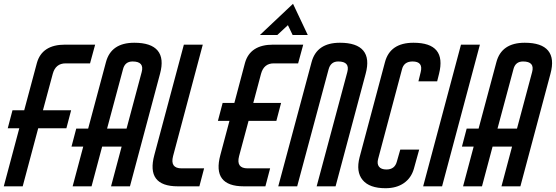

<svg xmlns="http://www.w3.org/2000/svg" viewBox="-62 -985 2939 1015"><path d="M285 -650Q232 -650 217 -595L165 -402H314L289 -307H140L58 0H-42L40 -307H-21L4 -402H66L133 -652Q160 -749 282 -749H441L414 -650Z M648 -759Q737 -759 771.5 -717.5Q806 -676 784 -595L625 0H525L581 -210H478L422 0H322L378 -210H316L341 -305H404L498 -656Q525 -759 648 -759ZM687 -604Q702 -660 639 -660Q598 -660 588 -618L504 -305H607Z M992 0H878Q709 0 754 -166L910 -749H1010L853 -160Q836 -95 898 -95H1017Z M1460 -852 1404 -800H1312L1487 -965L1565 -800H1485ZM1233 -652Q1260 -749 1382 -749H1541L1514 -650H1385Q1333 -650 1318 -595L1277 -441H1424L1399 -346H1252L1202 -160Q1185 -95 1247 -95H1366L1341 0H1227Q1058 0 1103 -166L1151 -346H1090L1115 -441H1177Z M1612 0 1774 -604Q1789 -660 1726 -660Q1686 -660 1675 -618L1509 0H1409L1585 -656Q1612 -759 1735 -759Q1824 -759 1858.5 -717.5Q1893 -676 1871 -595L1712 0Z M2154 -194 2126 -93Q2112 -44 2073 -17Q2034 10 1976 10Q1891 10 1855 -33.5Q1819 -77 1839 -154L1973 -656Q2000 -759 2124 -759Q2300 -759 2259 -595L2249 -555H2150L2162 -604Q2176 -660 2119 -660Q2073 -660 2063 -618L1937 -145Q1930 -119 1941.5 -104Q1953 -89 1981 -89Q2025 -89 2036 -131L2054 -194Z M2475 -749 2275 0H2175L2375 -749Z M2712 -759Q2801 -759 2835.5 -717.5Q2870 -676 2848 -595L2689 0H2589L2645 -210H2542L2486 0H2386L2442 -210H2380L2405 -305H2468L2562 -656Q2589 -759 2712 -759ZM2751 -604Q2766 -660 2703 -660Q2662 -660 2652 -618L2568 -305H2671Z"/></svg>

Font: Air America
Style: Regular
Weight: 400
Designer: William G. Sherman
Foundry: Aaron Bell – Saja Typeworks
Version: Version 1.100;PS 001.100;hotconv 1.0.88;makeotf.lib2.5.64775